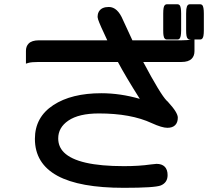

<svg xmlns="http://www.w3.org/2000/svg" viewBox="-20 -813 1040 900"><path d="M745.1 -749Q745.1 -765.6 746.8 -775.4Q748.5 -785.2 752.7 -789.1Q756.8 -793 761.7 -793H812.5Q817.4 -793 821.8 -789.1Q829.1 -781.2 829.1 -749V-670.9Q829.1 -654.8 827.1 -645Q824.7 -632.3 817.4 -628.9Q814.9 -627.9 812.5 -627.9H761.7Q756.8 -627.9 753.4 -631.1Q750 -634.3 748.8 -637.5Q747.6 -640.6 746.3 -647.7Q745.1 -654.8 745.1 -670.9ZM635.3 -349.6Q567.9 -456.1 532.7 -522.5H162.1Q127.4 -522.5 112.8 -518.1L101.6 -514.6V-574.2Q101.6 -596.2 114.3 -608.9Q129.4 -624 162.1 -624H482.9Q447.8 -697.8 439.9 -721.7Q437.5 -729.5 437.5 -732.7Q437.5 -735.8 437.7 -737.8Q438 -739.7 438.2 -741.9Q438.5 -744.1 438.7 -746.1Q439 -748 439.7 -750Q440.4 -752 441.2 -753.7Q441.9 -755.4 442.6 -757.3Q443.4 -759.3 444.8 -760.7Q457.5 -780.3 490.2 -780.3Q531.2 -780.3 556.6 -719.2L600.6 -624H831.1Q859.9 -624 875 -627.9H869.1Q864.3 -627.9 860.1 -631.8Q856 -635.7 854.2 -645.3Q852.5 -654.8 852.5 -670.9V-749Q852.5 -763.7 853.3 -768.8Q854 -773.9 854.5 -775.4Q856 -785.2 860.1 -789.1Q864.3 -793 869.1 -793H918.9Q923.8 -793 928.2 -789.1Q935.5 -781.2 935.5 -749V-670.9Q935.5 -654.8 933.6 -645Q931.2 -632.3 923.8 -628.9Q921.4 -627.9 918.9 -627.9H891.6V-573.2Q891.6 -550.8 878.4 -537.6Q863.3 -522.5 831.1 -522.5H651.4Q732.4 -370.1 761.7 -340.8L766.1 -336.9Q792 -308.6 802.7 -290.8Q813.5 -272.9 813.5 -261.7Q813.5 -238.8 801 -226.3Q788.6 -213.9 764.6 -213.9Q739.3 -213.9 691.4 -235.8Q594.2 -281.2 443.4 -281.2Q349.6 -281.2 300.3 -247.6Q252.9 -215.3 252.9 -164.1Q252.9 -125.5 279.8 -98.6Q344.2 -34.2 560.5 -34.2Q632.3 -34.2 685.5 -42L713.4 -44.9H713.9Q738.8 -44.9 752 -31.7Q765.6 -18.1 765.6 7.8Q765.6 43 733.9 56.2Q706.1 67.4 560.5 67.4Q353 67.4 249.5 11.2Q143.6 -46.4 143.6 -162.1Q143.6 -263.7 230 -320.3Q314.9 -376 455.1 -376Q543.9 -376 635.3 -349.6Z"/></svg>

Font: YuPearl-SemiBold
Style: SemiBold
Weight: 600
Designer: Max Yao
Foundry: Max-Everyday
Version: Version 1.011; ttfautohint (v1.8.3)